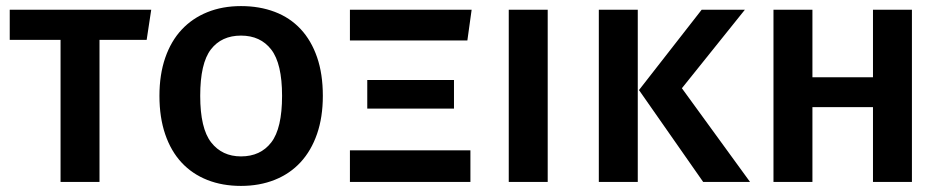

<svg xmlns="http://www.w3.org/2000/svg" viewBox="-20 -598 3100 631"><path d="M307 -467V0H179V-467H12V-566H477L462 -467Z M1041 -283Q1041 -213 1022 -158Q1003 -103 968 -65Q933 -27 883 -7Q833 13 772 13Q711 13 661.5 -6.5Q612 -26 577 -63.5Q542 -101 523 -156.5Q504 -212 504 -283Q504 -353 523 -408Q542 -463 577 -500.5Q612 -538 661.5 -558Q711 -578 772 -578Q833 -578 883 -559Q933 -540 968 -502.5Q1003 -465 1022 -410Q1041 -355 1041 -283ZM907 -283Q907 -389 871.5 -435Q836 -481 772 -481Q708 -481 673 -435.5Q638 -390 638 -283Q638 -176 674 -130Q710 -84 772 -84Q836 -84 871.5 -130Q907 -176 907 -283Z M1526 0H1130V-104H1526ZM1130 -566H1530L1516 -465H1130ZM1187 -335H1472V-241H1187Z M1652 0V-566H1780V0Z M2076 0H1948V-566H2076ZM2080 -302 2286 -566H2428L2221 -308L2445 0H2291Z M2849 0V-246H2650V0H2522V-566H2650V-344H2849V-566H2977V0Z"/></svg>

Font: Qnwhxotralxmqkhsjrfbfhwcoqn
Style: Regular
Weight: 500
Designer: Carrois Corporate & Edenspiekermann
Foundry: Carrois Corporate GbR & Edenspiekermann AG
Version: Version 2.001